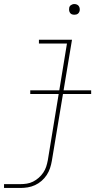

<svg xmlns="http://www.w3.org/2000/svg" viewBox="-44 -717 514 952"><path d="M-24 215V196H57Q73 196 89 193.5Q105 191 120 183.5Q135 176 148 164.5Q161 153 170.5 139Q180 125 185 109.5Q190 94 193 78L288 -501H149V-520H313L213 81Q210 99 204 117Q198 135 187.5 151Q177 167 162 180Q147 193 129.5 201Q112 209 93.5 212Q75 215 57 215ZM325 -644Q318 -644 312.5 -646Q307 -648 303.5 -653Q300 -658 299 -664Q298 -670 299 -676Q299 -681 301.5 -685Q304 -689 307.5 -691.5Q311 -694 315.5 -695.5Q320 -697 325 -697Q331 -697 337 -694.5Q343 -692 346.5 -687Q350 -682 351 -676Q352 -670 351 -664Q350 -659 347.5 -655Q345 -651 341.5 -648.5Q338 -646 333.5 -645Q329 -644 325 -644ZM106 -251V-269H408V-251Z"/></svg>

Font: Iosevka Etoile Thin Oblique
Style: Regular
Weight: 100
Italic angle: -9°
Designer: Belleve Invis
Foundry: Belleve Invis
Version: Version 15.5.2; ttfautohint (v1.8.4)